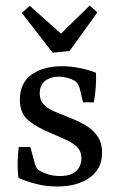

<svg xmlns="http://www.w3.org/2000/svg" viewBox="-20 -666 429 696"><path d="M47 -21Q43 -51 44 -79.5Q45 -108 48 -133H90L105 -78Q110 -56 122 -48Q132 -42 151.5 -35Q171 -28 198 -28Q236 -28 255.5 -45.5Q275 -63 275 -93Q275 -116 262 -130.5Q249 -145 224 -157Q199 -169 163 -184Q114 -204 83 -229.5Q52 -255 52 -305Q52 -365 94.5 -395.5Q137 -426 205 -426Q237 -426 271 -419Q305 -412 328 -402Q329 -375 327 -348Q325 -321 320 -295H281L269 -345Q266 -355 262 -362Q258 -369 249 -374Q240 -379 227.5 -383Q215 -387 198 -388Q166 -389 145 -374Q124 -359 124 -327Q124 -303 138 -288Q152 -273 173.5 -263.5Q195 -254 219 -245Q253 -232 283 -216Q313 -200 331.5 -175Q350 -150 350 -112Q350 -54 305 -22Q260 10 188 10Q145 10 108 0Q71 -10 47 -21ZM333 -621 232 -481 171 -475 59 -619 88 -645 201 -544 305 -646Z"/></svg>

Font: Rasa
Style: Regular
Weight: 400
Designer: Anna Giedrys (Yrsa+Rasa design), David Brezina (Yrsa art-direction, Rasa art-direction, design)
Foundry: Rosetta Type Foundry
Version: Version 2.004